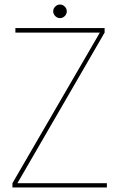

<svg xmlns="http://www.w3.org/2000/svg" viewBox="-20 -828 527 848"><path d="M442 -704V-684L57 -19H452V0H35V-19L421 -684H48V-704ZM266 -757Q257 -748 245 -748Q233 -748 224 -757Q215 -766 215 -778Q215 -790 224 -799Q233 -808 245 -808Q257 -808 266 -799Q275 -790 275 -778Q275 -766 266 -757Z"/></svg>

Font: Poppins Thin
Style: Regular
Weight: 250
Designer: Ninad Kale (Devanagari), Jonny Pinhorn (Latin)
Foundry: Indian Type Foundry
Version: Version 3.200;PS 1.000;hotconv 16.6.54;makeotf.lib2.5.65590